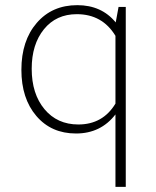

<svg xmlns="http://www.w3.org/2000/svg" viewBox="-20 -508 607 745"><path d="M63 -237Q63 -350 122.5 -419Q182 -488 280 -488Q374 -488 429 -421L440 -481H468V217H428V-64Q371 10 275 10Q179 10 121 -58Q63 -126 63 -237ZM103 -241Q103 -144 152.5 -84.5Q202 -25 284 -25Q379 -25 428 -106V-369Q377 -453 278 -453Q198 -453 150.5 -394.5Q103 -336 103 -241Z"/></svg>

Font: Cantarell Light
Style: Regular
Weight: 300
Designer: Dave Crossland, Nikolaus Waxweiler, Florian Fecher, Jacques Le Bailly, Eben Sorkin, Alexei Vanyashin, Alexios Zavras, Em
Version: Version 0.303